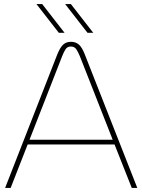

<svg xmlns="http://www.w3.org/2000/svg" viewBox="-20 -917 695 937"><path d="M5 0 259 -650Q273 -685 288 -699Q303 -713 326 -713Q350 -713 365.5 -699Q381 -685 394 -651L650 0H623L539 -212H115L32 0ZM124 -235H530L370 -642Q361 -664 352 -677Q343 -690 326 -690Q309 -690 300.5 -677.5Q292 -665 283 -642ZM407 -757 298 -897H326L435 -757ZM267 -757 158 -897H186L295 -757Z"/></svg>

Font: MuseoModerno Thin Thin
Style: Regular
Weight: 250
Version: Version 1.003